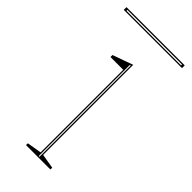

<svg xmlns="http://www.w3.org/2000/svg" viewBox="-246 -700 746 746"><g transform="rotate(45 127.0 -327.5)"><path d="M70 0V-10L130 -20V-474H60V-485L144 -515V-20L204 -10V0ZM135 -5H139V-507L135 -505ZM-33 -640V-655H287V-640ZM-23 -645H277V-650H-23Z"/></g></svg>

Font: Kalnia Glaze Thin
Style: Regular
Weight: 100
Designer: Frida Medrano
Foundry: Frida Medrano
Version: Version 1.110